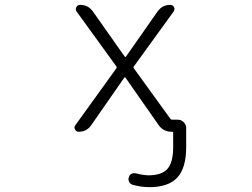

<svg xmlns="http://www.w3.org/2000/svg" viewBox="-20 -565 1040 792"><path d="M498 -244.1Q497.1 -246.1 495.1 -246.1Q493.2 -246.1 492.2 -244.1L356.4 -48.8Q337.9 -21.5 304.7 -21.5Q293.9 -21.5 290 -30.3Q287.1 -35.2 287.1 -39.1Q287.1 -43.9 291 -48.8L460 -283.2Q462.9 -287.1 460 -291L295.9 -517.6Q290 -526.4 294.9 -535.6Q299.8 -544.9 310.5 -544.9Q343.8 -544.9 363.3 -517.6L494.1 -332Q495.1 -330.1 497.1 -330.1Q499 -330.1 500 -332L629.9 -517.6Q649.4 -544.9 682.6 -544.9Q693.4 -544.9 697.8 -535.6Q702.1 -526.4 696.3 -517.6L532.2 -291Q529.3 -287.1 532.2 -283.2L682.6 -75.2Q685.5 -71.3 689.5 -71.3H712.9Q727.5 -71.3 737.8 -61Q748 -50.8 748 -37.1V42Q748 127.9 711.4 167.5Q674.8 207 595.7 207Q562.5 207 527.3 197.3Q517.6 194.3 512.7 185.1Q507.8 175.8 511.7 166Q513.7 156.2 522.9 151.9Q532.2 147.5 542 150.4Q567.4 157.2 591.8 158.2Q647.5 158.2 670.9 131.3Q694.3 104.5 694.3 42V-17.6Q694.3 -21.5 689.5 -21.5H687.5Q653.3 -21.5 633.8 -49.8Z"/></svg>

Font: Rounded-L Mgen+ 1m light
Style: Regular
Weight: 200
Designer: [Source Han Sans]
Ryoko NISHIZUKA  (kana & ideographs); Paul D. Hunt (Latin, Greek & Cyrillic); Wenlong ZHANG  (bopomofo
Version: Version 1.059.20150602